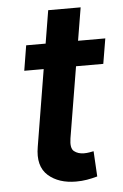

<svg xmlns="http://www.w3.org/2000/svg" viewBox="-51 -713 485 758"><g transform="rotate(-5 192.0 -334.0)"><path d="M70.3 -545.5H147.4L169 -676.1H297.6L275.9 -545.5H383.9L367.2 -446H259.2L212.4 -164.1Q206.3 -125.4 221.6 -113.3Q237.2 -100.9 260.7 -100.9Q272.4 -100.9 282.8 -102.8Q293.3 -104.8 299 -105.8L304.7 -5.3Q283.4 0.7 263 4.1Q242.5 7.5 220.2 7.5Q151.6 7.5 110.4 -28.4Q67.5 -66.1 81 -142.8L131 -446H54Z"/></g></svg>

Font: Inter P Semi Bold
Style: Italic
Weight: 600
Italic angle: 9.39999°
Designer: Rasmus Andersson
Foundry: rsms
Version: Version 3.018;git-588b23468